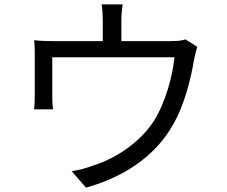

<svg xmlns="http://www.w3.org/2000/svg" viewBox="-20 -821 1040 878"><path d="M828 -641C815 -636 796 -633 759 -633H535V-726C535 -747 536 -770 541 -801H445C449 -770 450 -747 450 -726V-633H229C194 -633 165 -634 136 -637C139 -615 139 -581 139 -560V-384C139 -365 138 -338 136 -321H223C220 -336 219 -362 219 -380V-559H778C769 -473 737 -352 683 -267C622 -172 512 -98 412 -66C380 -54 342 -43 308 -38L373 37C556 -13 694 -115 769 -247C825 -342 854 -467 867 -547C871 -566 877 -592 882 -607Z"/></svg>

Font: Noto Sans CJK SC Regular
Style: Regular
Weight: 400
Designer: Ryoko NISHIZUKA (kana & ideographs); Paul D. Hunt (Latin, Greek & Cyrillic); Wenlong ZHANG (bopomofo); Sandoll Communica
Foundry: Adobe Systems Incorporated
Version: Version 1.004;PS 1.004;hotconv 1.0.82;makeotf.lib2.5.63406